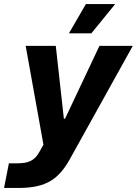

<svg xmlns="http://www.w3.org/2000/svg" viewBox="-59 -763 677 950"><path d="M-39 167H32C173 167 233 121 288 22L598 -536H433L263 -176H257L217 -536H68L156 -47L135 -10C110 35 77 45 26 45H-15ZM282 -598H393L511 -743H366Z"/></svg>

Font: Mona Sans
Style: Bold Italic
Weight: 700
Italic angle: -11.7°
Designer: Deni Anggara
Foundry: GitHub
Version: Version 2.000;Glyphs 3.2.3 (3260)